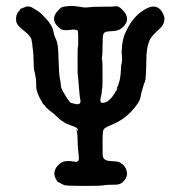

<svg xmlns="http://www.w3.org/2000/svg" viewBox="-20 -588 587 631"><path d="M211 -175V-176Q211 -176 212 -175Q212 -175 211 -175ZM173 -498Q142 -525 173 -556Q182 -565 189 -566Q215 -570 229.5 -567.5Q244 -565 252.5 -564Q261 -563 264.5 -563.5Q268 -564 276.5 -564.5Q285 -565 286 -565.5Q287 -566 321 -566Q355 -566 357 -567Q368 -570 379 -559Q414 -527 383 -498Q372 -487 352 -486Q332 -485 327 -483Q322 -481 319.5 -475Q317 -469 317 -438.5Q317 -408 315.5 -402Q314 -396 315.5 -391Q317 -386 317 -342.5Q317 -299 316 -298Q315 -297 314.5 -288Q314 -279 313 -276Q305 -249 317.5 -250Q330 -251 338.5 -259Q347 -267 347 -267.5Q347 -268 348.5 -269.5Q350 -271 351 -273L358 -283V-284Q364 -292 366 -298L363 -297Q377 -320 378 -370Q379 -379 380 -380Q381 -381 381 -395.5Q381 -410 380 -411.5Q379 -413 381.5 -439.5Q384 -466 396 -489Q419 -536 456 -557Q493 -579 512 -550Q533 -518 502 -491Q475 -467 470 -452Q461 -428 461 -392Q460 -328 456.5 -320Q453 -312 451 -305Q449 -298 447.5 -293.5Q446 -289 444.5 -282Q443 -275 441 -265Q439 -255 423 -235Q391 -195 345 -177Q333 -172 326.5 -168Q320 -164 318.5 -156.5Q317 -149 317 -115.5Q317 -82 317.5 -76.5Q318 -71 322 -66Q328 -59 346.5 -58.5Q365 -58 372 -55Q394 -44 397 -22Q400 -6 385 9Q375 20 356 19Q329 19 320.5 21Q312 23 258 23Q199 23 192 20.5Q185 18 179.5 14.5Q174 11 172 11Q170 11 164 1Q151 -23 170 -44Q183 -58 198 -58.5Q213 -59 216 -58Q219 -57 223 -57Q227 -57 227 -57Q229 -55 234 -57Q241 -60 239 -73Q237 -95 236 -102L235 -128Q235 -153 230 -164Q232 -162 234 -159.5Q236 -157 236 -161Q236 -168 217 -174.5Q198 -181 192.5 -185Q187 -189 181 -192.5Q175 -196 166.5 -205Q158 -214 150 -219.5Q142 -225 137 -230Q132 -235 131.5 -235Q131 -235 130.5 -236.5Q130 -238 128 -240Q124 -245 123.5 -244.5Q123 -244 120 -249Q99 -284 99 -303V-311Q99 -314 99 -316.5Q99 -319 98.5 -321.5Q98 -324 98.5 -324Q99 -324 97 -335Q95 -346 94 -351Q93 -356 92 -357.5Q91 -359 90.5 -386.5Q90 -414 88 -426Q86 -438 86 -442.5Q86 -447 85 -449Q84 -451 84 -455Q83 -469 55 -490Q34 -506 33 -520Q31 -541 43 -552Q46 -555 46 -557Q46 -559 55 -562Q64 -565 65 -566Q66 -567 74 -566.5Q82 -566 88.5 -561.5Q95 -557 103 -552.5Q111 -548 121 -537.5Q131 -527 133 -524.5Q135 -522 137.5 -519.5Q140 -517 141.5 -514Q143 -511 147 -506Q154 -495 155.5 -484.5Q157 -474 162 -463Q172 -446 172 -401Q174 -341 177 -328.5Q180 -316 180 -308Q180 -300 187 -287.5Q194 -275 198.5 -268Q203 -261 204 -260Q210 -251 213.5 -250Q217 -249 227 -246.5Q237 -244 241.5 -247.5Q246 -251 244 -260.5Q242 -270 241.5 -278Q241 -286 240 -294Q239 -302 238 -318Q237 -334 236 -338Q235 -342 235 -365.5Q235 -389 235 -401Q235 -432 236 -434.5Q237 -437 237 -439Q237 -443 237 -463Q237 -483 236 -485.5Q235 -488 233 -489Q226 -492 212 -490Q198 -488 192 -489Q186 -490 183.5 -490.5Q181 -491 173 -498Z"/></svg>

Font: TT2020 Style E
Style: Regular
Weight: 400
Version: Version 00.2